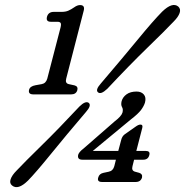

<svg xmlns="http://www.w3.org/2000/svg" viewBox="-20 -736 748 776"><path d="M185.5 -648Q164.5 -648 170 -668.5Q175.5 -688 197.5 -688H229Q245 -688 256 -692.8Q267 -697.5 280 -706.5Q292.5 -715.5 303.5 -715.5Q324 -715.5 318.5 -693.5L247.5 -418Q242.5 -399.5 258 -396L281 -391Q296.5 -387 292.5 -371.5Q287.5 -354.5 267.5 -354.5H115Q93 -354.5 97.5 -373Q101 -387.5 123.5 -391.5L148.5 -396Q165.5 -399 171 -418L225 -626Q228 -639 224.8 -643.5Q221.5 -648 211.5 -648ZM470 -171Q473.5 -185.5 484.5 -193.5L528 -224Q539.5 -232.5 547.5 -232.5Q558.5 -232.5 555 -219L531 -126H569Q588 -126 583.5 -109.5Q579 -90.5 559 -90.5H522L515.5 -64.5Q510.5 -46 526 -42L542.5 -37.5Q557 -33 554 -18.5Q548.5 -0.5 528.5 -0.5H392.5Q371.5 -0.5 377 -18.5Q381 -34 398.5 -37.5L419.5 -42Q437 -45.5 442 -64.5L448.5 -90.5H313Q291.5 -90.5 296 -110.5Q297.5 -115.5 302.5 -121.8Q307.5 -128 318 -136L443.5 -245.5Q470.5 -266 475 -281Q478.5 -294.5 473.2 -303.2Q468 -312 471.5 -327Q476 -343.5 491.5 -354.8Q507 -366 532 -366Q551 -366 561.2 -354.2Q571.5 -342.5 566 -321.5Q561.5 -307 550 -291.5Q538.5 -276 508 -252.5L355 -126H458ZM413.5 -377Q387.5 -352.5 376 -363Q364.5 -372.5 387.5 -398.5Q474.5 -500.5 536.8 -576.2Q599 -652 635.5 -689Q677 -729 700.5 -709.5Q711.5 -699.5 706 -683.5Q700.5 -667.5 682 -649Q647.5 -612.5 576.2 -543.5Q505 -474.5 413.5 -377ZM301 -305.5Q326 -330 339 -320Q350.5 -309.5 327.5 -283.5Q246.5 -188.5 186.5 -114.5Q126.5 -40.5 93.5 -6.5Q52.5 34 28.5 13.5Q17.5 4.5 23 -11.8Q28.5 -28 47 -46.5Q79 -80.5 147.8 -147.8Q216.5 -215 301 -305.5Z"/></svg>

Font: Fraunces 144pt SuperSoft
Style: Italic
Weight: 400
Italic angle: -16°
Version: Version 1.000;[b76b70a41]